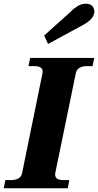

<svg xmlns="http://www.w3.org/2000/svg" viewBox="-41 -1011 527 1031"><path d="M196 -820 343 -952Q353 -964 374.5 -977.5Q396 -991 419 -991Q446 -991 457 -976Q468 -961 465 -941Q461 -921 444 -904.5Q427 -888 396 -872L217 -775ZM-12 -44H17Q71 -44 78 -83L187 -617Q188 -621 188 -627Q188 -656 142 -656H112L121 -700H465L456 -656H426Q374 -656 366 -617L256 -83L255 -75Q255 -59 266 -51.5Q277 -44 301 -44H331L323 0H-21Z"/></svg>

Font: Taviraj
Style: Bold Italic
Weight: 700
Italic angle: -12°
Designer: Katatrad Team
Foundry: CadsonDemak
Version: Version 1.001